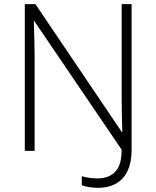

<svg xmlns="http://www.w3.org/2000/svg" viewBox="-20 -734 761 934"><path d="M456.1 179.7Q432.6 179.7 411.1 175.8Q389.6 171.9 377.9 167V123Q393.6 127.9 413.6 130.9Q433.6 133.8 455.6 133.8Q509.3 133.8 540.5 101.6Q571.8 69.3 571.8 -5.9L147 -631.3H144.5Q145.5 -593.8 147 -549.1Q148.4 -504.4 148.4 -459V0H100.6V-713.9H152.3L572.8 -91.3H575.2Q573.7 -127 572.8 -172.4Q571.8 -217.8 571.8 -260.3V-713.9H620.1V-3.9Q620.1 85.4 577.4 132.6Q534.7 179.7 456.1 179.7Z"/></svg>

Font: Open Sans Light
Style: Regular
Weight: 300
Designer: Monotype Design Team
Foundry: Monotype Imaging Inc.
Version: Version 3.000; ttfautohint (v1.8.4)